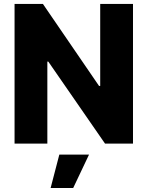

<svg xmlns="http://www.w3.org/2000/svg" viewBox="-20 -727 747 972"><path d="M653.3 0H511.7L224.6 -415H219.7V0H53.7V-707H197.3L481.4 -292H487.3V-707H653.3ZM280.3 55.7H430.7L350.6 224.6H236.3Z"/></svg>

Font: Pretendard JP ExtraBold
Style: Regular
Weight: 800
Designer: Base glyphs from Inter by Rasmus Andersson; Hangeul glyphs from Noto Sans CJK(Source Han Sans) by Jang Soo-young and Kan
Foundry: Kil Hyung-jin
Version: Version 1.309